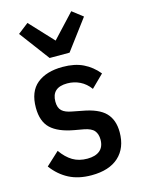

<svg xmlns="http://www.w3.org/2000/svg" viewBox="-120 -851 685 931"><g transform="rotate(-15 223.0 -385.0)"><path d="M222 12Q157 12 109.5 -12.5Q62 -37 27 -84L93 -145Q119 -108 150 -89.5Q181 -71 223 -71Q264 -71 286 -89.5Q308 -108 308 -144Q308 -172 294 -189Q280 -206 243 -213L198 -221Q119 -235 82 -270Q45 -305 45 -374Q45 -455 92 -493.5Q139 -532 221 -532Q281 -532 323.5 -511.5Q366 -491 398 -452L336 -391Q315 -420 285.5 -434.5Q256 -449 222 -449Q144 -449 144 -378Q144 -347 160 -332Q176 -317 211 -311L257 -302Q338 -288 372.5 -252.5Q407 -217 407 -155Q407 -76 359 -32Q311 12 222 12ZM172 -590 59 -741 112 -782 222 -664 332 -782 385 -741 272 -590Z"/></g></svg>

Font: IBM Plex Sans Condensed Medium
Style: Regular
Weight: 500
Width: 3
Designer: Mike Abbink, Paul van der Laan, Pieter van Rosmalen
Foundry: Bold Monday
Version: Version 1.3